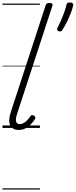

<svg xmlns="http://www.w3.org/2000/svg" viewBox="-20 -1039 614 1559"><path d="M132 16Q83 16 63.5 -20Q44 -56 68 -130L350 -994Q354 -1006 360.5 -1010.5Q367 -1015 381 -1015Q397 -1015 403.5 -1009Q410 -1003 405 -991L119 -115Q105 -73 111 -52Q117 -31 140 -31Q157 -31 173 -40.5Q189 -50 202.5 -64.5Q216 -79 226 -94Q230 -101 237 -104Q244 -107 255 -100Q266 -94 267 -86.5Q268 -79 263 -71Q250 -50 231 -30Q212 -10 187.5 3Q163 16 132 16ZM457 -785Q446 -789 444 -796.5Q442 -804 448 -816Q460 -838 473.5 -868.5Q487 -899 499 -932Q511 -965 518 -994Q520 -1005 525 -1012Q530 -1019 546 -1019Q564 -1019 570 -1012Q576 -1005 574 -994Q567 -963 552.5 -926.5Q538 -890 521 -856Q504 -822 487 -797Q483 -789 476 -785Q469 -781 457 -785ZM0 490H304V500H0ZM0 -20H304V0H0ZM0 -505H304V-500H0ZM0 -1010H304V-1000H0Z"/></svg>

Font: Playwrite BE VLG Guides
Style: Regular
Weight: 400
Designer: Veronika Burian, José Scaglione
Foundry: TypeTogether
Version: Version 1.003